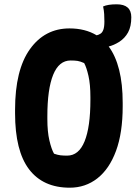

<svg xmlns="http://www.w3.org/2000/svg" viewBox="-20 -852 640 892"><path d="M303 -720Q376 -720 429 -688Q438 -690 446 -695Q455 -700 460 -713.5Q465 -727 465 -752Q465 -770 464 -786.5Q463 -803 459 -822Q470 -827 485.5 -829.5Q501 -832 522 -832Q590 -832 590 -772Q590 -729 575 -701.5Q560 -674 533 -657Q509 -642 485 -636Q517 -593 533.5 -527.5Q550 -462 550 -374V-358Q550 -235 519 -151Q488 -67 432.5 -23.5Q377 20 304 20Q180 20 115 -65.5Q50 -151 50 -326V-342Q50 -527 119 -623.5Q188 -720 303 -720ZM200 -299Q200 -240 209.5 -199.5Q219 -159 231 -138Q248 -132 261 -130.5Q274 -129 292 -129Q346 -129 373 -195.5Q400 -262 400 -388V-401Q400 -460 391 -499.5Q382 -539 371 -559Q353 -567 340.5 -569Q328 -571 308 -571Q254 -571 227 -504.5Q200 -438 200 -312Z"/></svg>

Font: Recursive Mn Csl St XBd
Style: Regular
Weight: 800
Monospace: yes
Version: Version 1.079;hotconv 1.0.112;makeotfexe 2.5.65598; ttfautoh